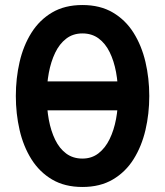

<svg xmlns="http://www.w3.org/2000/svg" viewBox="-20 -732 656 764"><path d="M308 12Q237.5 12 187.2 -17.8Q137 -47.5 105 -98.5Q73 -149.5 58 -214.5Q43 -279.5 43 -350Q43 -420.5 58 -485.5Q73 -550.5 105 -601.5Q137 -652.5 187.2 -682.2Q237.5 -712 308 -712Q378.5 -712 429 -682.2Q479.5 -652.5 511.5 -601.5Q543.5 -550.5 558.8 -485.5Q574 -420.5 574 -350Q574 -279.5 558.8 -214.5Q543.5 -149.5 511.5 -98.5Q479.5 -47.5 429 -17.8Q378.5 12 308 12ZM308 -101Q345 -101 372 -122Q399 -143 416.2 -178.5Q433.5 -214 441.8 -258.5Q450 -303 450 -350Q450 -400 441.8 -444.8Q433.5 -489.5 416.5 -524.2Q399.5 -559 372.5 -579Q345.5 -599 308 -599Q270.5 -599 243.5 -578.2Q216.5 -557.5 199.5 -522Q182.5 -486.5 174.2 -442Q166 -397.5 166 -350Q166 -300.5 174.2 -255.8Q182.5 -211 199.5 -176Q216.5 -141 243.5 -121Q270.5 -101 308 -101ZM89 -293V-408H526V-293Z"/></svg>

Font: Overpass Mono Light
Style: Regular
Weight: 300
Monospace: yes
Designer: Delve Withrington, Dave Bailey
Foundry: Delve Fonts LLC
Version: Version 4.000